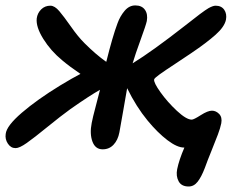

<svg xmlns="http://www.w3.org/2000/svg" viewBox="-35 -532 871 701"><path d="M22 8.8Q4.4 8.8 -6.3 -7.6Q-17.1 -23.9 -14.2 -43Q-11.2 -72.3 44.7 -120.4Q100.6 -168.5 185.1 -220.2Q231 -248 258.8 -262.2Q218.3 -289.6 191.9 -312Q150.4 -346.2 123 -390.1Q95.7 -434.1 99.1 -464.8Q101.6 -483.9 115.2 -497.6Q128.9 -511.2 148.9 -511.2Q164.6 -511.2 181.4 -491.5Q198.2 -471.7 223.9 -435.1Q249.5 -398.4 272.9 -375Q315.4 -332.5 353 -306.2Q376 -398.9 394 -446.8Q403.3 -472.7 419.9 -492.4Q436.5 -512.2 459 -512.2Q482.9 -512.2 494.1 -496.3Q505.4 -480.5 501 -455.1Q497.6 -439.5 478.3 -386.7Q459 -334 449.2 -300.8Q520 -344.2 640.1 -438Q705.6 -490.2 726.6 -502.4Q742.7 -511.2 752 -511.2Q773.4 -511.2 783.7 -496.3Q793.9 -481.4 790 -460Q784.7 -434.1 751.7 -404.8Q718.8 -375.5 663.1 -337.9Q645.5 -325.7 606 -299.8Q566.4 -273.9 547.6 -260.3Q528.8 -246.6 527.8 -242.2Q525.4 -231 550.8 -195.3Q576.2 -159.7 610.8 -127.4Q645.5 -95.2 665 -95.2Q672.4 -95.2 698 -111.6Q723.6 -127.9 738.8 -127.9Q753.4 -127.9 765.1 -116Q776.9 -104 772.9 -82Q769.5 -64.9 760.5 -40.8Q751.5 -16.6 737.1 18.6Q722.7 53.7 712.9 81.1Q700.2 114.3 686.5 131.6Q672.9 148.9 653.8 148.9Q627.4 148.9 617.2 129.9Q606.9 110.8 611.8 85.9Q618.7 51.8 638.2 6.8H637.2Q611.8 6.8 576.2 -20.3Q540.5 -47.4 503.9 -91.8Q462.4 -142.1 429.2 -210Q425.8 -191.4 415 -128.4Q404.3 -65.4 400.9 -48.8Q395.5 -20.5 379.6 -3.7Q363.8 13.2 339.8 13.2Q313 13.2 302.5 -15.1Q292 -43.5 299.8 -83Q303.2 -101.6 314.9 -145.5Q326.7 -189.5 330.1 -204.1Q292.5 -183.1 222.2 -133.8Q187 -108.4 138.2 -68.6Q89.4 -28.8 62.7 -10Q36.1 8.8 22 8.8Z"/></svg>

Font: Shantell Sans Normal
Style: Italic
Weight: 500
Italic angle: -11.31°
Designer: Stephen Nixon, Anya Danilova, Shantell Martin
Foundry: Arrow Type
Version: Version 1.006;[559af2be0]